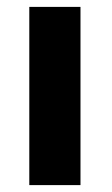

<svg xmlns="http://www.w3.org/2000/svg" viewBox="-20 -537 326 557"><path d="M213.5 0H65V-517H213.5Z"/></svg>

Font: Public Sans VF
Style: Regular
Weight: 400
Designer: Pablo Impallari, Rodrigo Fuenzalida (Modified by Dan O. Williams and USWDS)
Version: Version 1.003